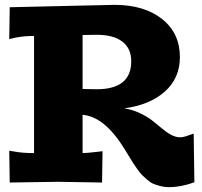

<svg xmlns="http://www.w3.org/2000/svg" viewBox="-20 -750 830 790"><path d="M18.1 -129.9 42 -126Q73.2 -120.1 120.1 -120.1V-602.1Q80.1 -602.1 43.9 -595.2L18.1 -588.9L20 -720.2L317.9 -727.1Q319.8 -727.1 384.5 -728.5Q449.2 -730 451.2 -730Q573.2 -730 646.7 -671.9Q720.2 -613.8 720.2 -515.1Q720.2 -428.2 658 -373Q595.7 -317.9 491.2 -304.2Q525.4 -298.8 555.7 -284.4Q585.9 -270 606.9 -253.7Q627.9 -237.3 646.5 -221.4Q665 -205.6 684.1 -195.3Q703.1 -185.1 721.2 -185.1Q727.1 -185.1 734.4 -186.5Q741.7 -188 747.1 -189.9Q752.4 -191.9 762 -195.3Q771.5 -198.7 776.9 -200.2L779.8 0Q725.1 20 674.8 20Q657.2 20 640.9 15.9Q624.5 11.7 612.3 6.8Q600.1 2 586.4 -10Q572.8 -22 565.2 -29.1Q557.6 -36.1 544.9 -54.2Q532.2 -72.3 527.6 -79.6Q522.9 -86.9 509.5 -108.9Q496.1 -130.9 492.2 -137.2Q416 -261.2 332 -275.9L319.8 -277.8V-120.1Q335 -120.1 377.9 -125L401.9 -127.9L399.9 1L220.2 -2L20 1ZM319.8 -383.8Q329.1 -383.8 348.6 -383.3Q368.2 -382.8 377.9 -382.8Q520 -382.8 520 -498Q520 -550.3 483.6 -578.6Q447.3 -606.9 377 -606.9Q367.2 -606.9 348.1 -606.4Q329.1 -606 319.8 -606Z"/></svg>

Font: Zantroke
Style: Regular
Weight: 500
Foundry: gluk
Version: Version 0.36